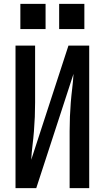

<svg xmlns="http://www.w3.org/2000/svg" viewBox="-20 -970 540 990"><path d="M60 0V-735H161V-441Q161 -404 159.5 -367Q158 -330 155 -293Q152 -256 147.5 -219.5Q143 -183 141 -146L333 -735H440V0H339V-294Q339 -331 340.5 -368Q342 -405 345 -442Q348 -479 352.5 -515.5Q357 -552 359 -589L167 0ZM415 -820H285V-950H415ZM215 -820H85V-950H215Z"/></svg>

Font: Iosevka SS04 Semibold
Style: Regular
Weight: 600
Monospace: yes
Designer: Belleve Invis
Foundry: Belleve Invis
Version: Version 19.0.0; ttfautohint (v1.8.4)